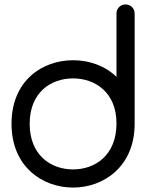

<svg xmlns="http://www.w3.org/2000/svg" viewBox="-20 -827 705 867"><path d="M588 -766C588 -789 570 -807 547 -807C524 -807 506 -789 506 -766V-480C453 -531 382 -555 310 -555C171 -555 32 -463 32 -268C32 -73 173 20 310 20C446 20 588 -73 588 -268ZM506 -270C506 -124 408 -62 310 -62C210 -62 114 -126 114 -268C114 -410 210 -473 310 -473C408 -473 506 -411 506 -270Z"/></svg>

Font: Fabada
Style: Regular
Weight: 400
Designer: deFharo
Foundry: deFharo.com
Version: Version 4.000 2011 initial release